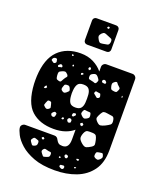

<svg xmlns="http://www.w3.org/2000/svg" viewBox="-175 -882 1016 1211"><g transform="rotate(20 333.0 -276.0)"><path d="M338 220Q253 220 196.5 198.5Q140 177 106 146.5Q72 116 57 86.5Q42 57 41 41Q40 30 48.5 22Q57 14 68 14H263Q274 14 280.5 19.5Q287 25 291 34Q298 47 306.5 53Q315 59 333 59Q376 59 376 0V-66Q353 -46 320 -34.5Q287 -23 243 -23Q149 -23 93.5 -73.5Q38 -124 31 -249Q30 -275 31 -300Q37 -418 93 -474Q149 -530 243 -530Q292 -530 329.5 -511Q367 -492 391 -462V-493Q391 -504 399 -512Q407 -520 418 -520H593Q604 -520 612 -512Q620 -504 620 -493L621 -17Q621 67 583 119Q545 171 481 195.5Q417 220 338 220ZM201 -507 193 -506 194 -499 199 -496 206 -500ZM334 -466 325 -468 319 -458 327 -447 337 -456ZM226 -448 219 -444V-439L224 -434L230 -440ZM106 -448Q91 -449 85 -435Q82 -428 86 -425.5Q90 -423 96 -418Q103 -412 110 -417Q119 -422 117 -430Q115 -438 114.5 -442.5Q114 -447 106 -448ZM392 -428Q384 -437 377.5 -438Q371 -439 360 -434Q349 -429 345.5 -423.5Q342 -418 343 -406Q344 -395 350.5 -394Q357 -393 367 -390Q379 -388 386.5 -384.5Q394 -381 400 -392Q407 -404 404 -410.5Q401 -417 392 -428ZM538 -417Q528 -425 523.5 -433Q519 -441 507 -434Q495 -426 493 -418Q491 -410 495 -396Q498 -383 504.5 -380Q511 -377 524 -376Q535 -375 538.5 -379.5Q542 -384 546 -394Q550 -403 547.5 -407Q545 -411 538 -417ZM448 -421Q442 -426 433 -421Q427 -417 429 -408Q431 -402 440 -402Q445 -402 449 -401Q453 -400 455 -405Q457 -411 455 -414Q453 -417 448 -421ZM154 -422Q148 -425 142 -419Q138 -415 135 -412.5Q132 -410 135 -404Q138 -399 141.5 -401Q145 -403 150 -404Q155 -405 158 -405Q161 -405 162 -410Q163 -417 154 -422ZM305 -414 295 -418 287 -414 289 -403 298 -406ZM207 -376Q196 -388 188 -388Q180 -388 165 -381Q153 -376 151 -369Q149 -362 150 -349Q151 -335 154 -328.5Q157 -322 171 -319Q183 -316 186.5 -323Q190 -330 196 -340Q203 -352 209.5 -358.5Q216 -365 207 -376ZM585 -363 578 -368V-355L584 -357ZM326 -197Q352 -197 363 -210Q374 -223 376 -247Q377 -255 377 -274.5Q377 -294 376 -301Q374 -325 363 -338Q352 -351 326 -351Q298 -351 288 -335.5Q278 -320 276 -293Q274 -274 276 -255Q278 -228 288 -212.5Q298 -197 326 -197ZM447 -326Q446 -333 442.5 -333.5Q439 -334 432 -335Q423 -336 417.5 -337.5Q412 -339 409 -331Q405 -323 409.5 -319.5Q414 -316 421 -310Q427 -304 431 -301.5Q435 -299 443 -303Q450 -308 450 -313Q450 -318 447 -326ZM254 -294Q250 -305 245 -309.5Q240 -314 227 -313Q216 -312 213 -306.5Q210 -301 207 -290Q204 -280 206 -275Q208 -270 216 -265Q224 -260 229 -261Q234 -262 242 -268Q250 -275 254 -279.5Q258 -284 254 -294ZM109 -266 100 -258 98 -245 110 -248 116 -256ZM579 -203Q576 -224 563.5 -226Q551 -228 530 -231Q514 -234 505.5 -231.5Q497 -229 489 -214Q479 -196 476 -185Q473 -174 487 -160Q502 -144 513 -145Q524 -146 543 -155Q563 -165 573 -173Q583 -181 579 -203ZM431 -189Q429 -200 422.5 -200Q416 -200 406 -201Q396 -202 390.5 -203Q385 -204 380 -195Q375 -184 374.5 -177.5Q374 -171 384 -162Q393 -153 400 -151.5Q407 -150 419 -157Q430 -163 432 -170Q434 -177 431 -189ZM177 -160Q175 -170 172.5 -175Q170 -180 160 -181Q150 -182 147.5 -176.5Q145 -171 141 -162Q138 -153 136.5 -148Q135 -143 143 -137Q151 -129 157 -127.5Q163 -126 172 -132Q181 -138 180.5 -144Q180 -150 177 -160ZM345 -158Q343 -163 340 -162.5Q337 -162 332 -161Q325 -160 324 -153Q323 -148 322.5 -145Q322 -142 327 -140Q331 -137 333.5 -139Q336 -141 340 -145Q344 -149 346 -151.5Q348 -154 345 -158ZM223 -125Q217 -129 213.5 -127Q210 -125 205 -121Q200 -116 198.5 -113Q197 -110 199 -104Q204 -93 215 -94Q222 -95 223.5 -98Q225 -101 227 -107Q228 -114 228.5 -118Q229 -122 223 -125ZM323 -121Q314 -124 309 -117Q302 -108 308 -101Q311 -96 314 -94Q317 -92 324 -94Q330 -96 331 -99Q332 -102 332 -109Q332 -118 323 -121ZM412 -112 402 -122 390 -115 394 -103 406 -100ZM279 -113 270 -110 268 -100 278 -99 284 -105ZM485 -84Q463 -85 450.5 -83.5Q438 -82 429 -61Q420 -38 423.5 -25.5Q427 -13 446 3Q464 18 476 15Q488 12 507 0Q523 -10 522.5 -20.5Q522 -31 518 -49Q514 -66 508.5 -74.5Q503 -83 485 -84ZM592 24Q588 14 581.5 15.5Q575 17 564 18Q556 19 551.5 21Q547 23 545 32Q543 43 544 49Q545 55 554 60Q565 65 571 64.5Q577 64 586 55Q594 47 595.5 41Q597 35 592 24ZM211 54 202 46 192 52 197 62H206ZM183 92Q183 81 177 78Q171 75 160 72Q152 69 147.5 71.5Q143 74 138 82Q133 88 134 92.5Q135 97 140 104Q146 112 149.5 117Q153 122 163 119Q174 115 178.5 110Q183 105 183 92ZM381 103Q377 101 374.5 100.5Q372 100 370 103Q364 110 368 116Q374 126 381 124Q387 122 388 119Q389 116 389 111Q389 106 387 105Q385 104 381 103ZM462 103 452 102 442 106 450 113 459 114ZM250 116Q241 113 236 113.5Q231 114 225 122Q220 130 221 134.5Q222 139 228 147Q235 156 239 160.5Q243 165 253 161Q267 157 274.5 153Q282 149 282 134Q282 120 272.5 120Q263 120 250 116ZM349 131 342 125 336 128V134L342 137ZM461 155 448 158 450 165H458ZM389 178Q387 173 383.5 172.5Q380 172 375 173Q368 174 364.5 174Q361 174 359 180Q358 187 361 189Q364 191 370 194Q378 199 385 194Q392 187 389 178ZM261 -595Q251 -595 244.5 -601.5Q238 -608 238 -618V-749Q238 -759 244.5 -765.5Q251 -772 261 -772H392Q402 -772 408.5 -765.5Q415 -759 415 -749V-618Q415 -608 408.5 -601.5Q402 -595 392 -595ZM358 -747 350 -749 342 -741 351 -733 358 -739ZM359 -695Q347 -701 339.5 -701Q332 -701 322 -691Q312 -680 311 -672.5Q310 -665 317 -653Q324 -639 330.5 -635Q337 -631 352 -634Q371 -637 382 -639.5Q393 -642 396 -661Q398 -680 387 -683.5Q376 -687 359 -695Z"/></g></svg>

Font: Rubik Moonrocks
Style: Regular
Weight: 400
Designer: Hubert and Fischer, NaN
Foundry: Hubert and Fischer, NaN
Version: Version 2.200